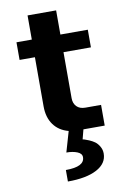

<svg xmlns="http://www.w3.org/2000/svg" viewBox="-96 -681 634 986"><g transform="rotate(-10 221.0 -188.0)"><path d="M225 -5Q175 -18 147.5 -56Q120 -94 120 -152V-408H40V-500H120V-626H269V-500H412V-408H269V-168Q269 -141 285 -124.5Q301 -108 330 -108H412V0H301L288 50Q292 51 298 52.5Q304 54 320.5 61Q337 68 349.5 77Q362 86 372 103Q382 120 382 140Q382 192 327.5 221Q273 250 176 250V190Q274 190 274 140Q274 121 250.5 111.5Q227 102 194 102Z"/></g></svg>

Font: Fivo Sans Modern
Style: Regular
Weight: 700
Designer: Alexander Slobzheninov
Foundry: Alexander Slobzheninov
Version: 1.0